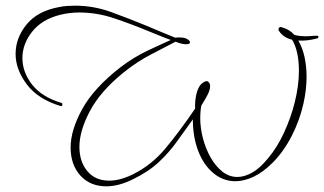

<svg xmlns="http://www.w3.org/2000/svg" viewBox="-20 -601 1143 677"><path d="M355 56Q298 56 263.5 18Q229 -20 229 -81Q229 -142 270 -216.5Q311 -291 405 -364Q451 -399 499.5 -422Q548 -445 582 -460Q560 -468 538.5 -477Q517 -486 499 -493Q441 -517 381 -537Q321 -557 259 -557Q243 -557 226.5 -555Q210 -553 193 -549Q128 -533 93.5 -489.5Q59 -446 59 -396Q59 -347 93 -303Q127 -259 197 -238Q200 -237 200 -233Q200 -226 194 -227Q114 -251 74.5 -303.5Q35 -356 35 -411Q35 -467 73.5 -514.5Q112 -562 188 -576Q202 -579 216.5 -580Q231 -581 245 -581Q310 -581 372 -558.5Q434 -536 497 -510Q523 -499 548 -488.5Q573 -478 598 -468Q603 -469 606.5 -469Q610 -469 613 -469Q631 -469 640.5 -463Q650 -457 650 -452Q650 -445 636 -445Q629 -445 620 -447Q611 -449 599 -454Q563 -435 512.5 -409Q462 -383 414 -344Q333 -278 296.5 -208.5Q260 -139 260 -83Q260 -31 288 2.5Q316 36 365 36Q403 36 448 14Q513 -18 561.5 -75.5Q610 -133 668 -218Q667 -245 672 -267Q677 -289 687 -302Q692 -308 700.5 -312.5Q709 -317 714 -313Q721 -307 721 -298Q721 -283 710 -263Q699 -243 690 -229Q688 -219 687 -208Q686 -197 686 -186Q686 -150 695.5 -113.5Q705 -77 722.5 -46Q740 -15 764 4Q788 23 817 23Q842 23 869.5 7.5Q897 -8 926 -44Q958 -82 982 -134.5Q1006 -187 1019 -239Q1034 -299 1034 -351Q1034 -421 1010 -461Q996 -464 983.5 -472Q971 -480 963 -493Q962 -494 962 -497Q962 -502 965.5 -504.5Q969 -507 973 -505Q1000 -498 1018 -478Q1029 -475 1039.5 -474Q1050 -473 1060 -473Q1069 -473 1077.5 -474Q1086 -475 1096 -475H1097Q1103 -475 1103 -471Q1103 -466 1096 -465Q1081 -461 1064.5 -459Q1048 -457 1032 -458Q1047 -432 1054 -399Q1061 -366 1061 -330Q1061 -285 1050 -236Q1037 -177 1008.5 -121.5Q980 -66 941 -27Q907 7 873.5 22.5Q840 38 810 38Q767 38 732.5 9.5Q698 -19 679 -68.5Q660 -118 660 -180Q631 -140 603.5 -101.5Q576 -63 539.5 -29Q503 5 447 32Q398 56 355 56Z"/></svg>

Font: Waterfall
Style: Regular
Weight: 400
Designer: Robert E. Leuschke
Foundry: Robert E. Leuschke
Version: Version 1.010; ttfautohint (v1.8.3)